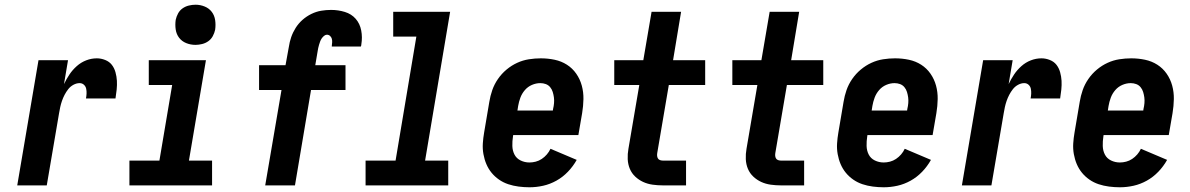

<svg xmlns="http://www.w3.org/2000/svg" viewBox="-20 -785 5040 813"><path d="M53 0 143 -530H268L251 -429Q261 -450 274 -469.5Q287 -489 305 -505Q323 -521 345 -529.5Q367 -538 390 -538Q408 -538 425.5 -531Q443 -524 453.5 -510.5Q464 -497 469 -479Q474 -461 475 -443Q476 -425 474 -405.5Q472 -386 469 -368H344Q346 -378 346.5 -388.5Q347 -399 345 -409Q343 -419 335.5 -426Q328 -433 317 -433Q304 -433 291 -426Q278 -419 269 -407.5Q260 -396 253.5 -383.5Q247 -371 242.5 -358Q238 -345 235 -331.5Q232 -318 230 -305L178 0Z M528 0V-105H655L709 -425H610V-530H852L780 -105H878V0ZM808 -595Q787 -595 768.5 -602.5Q750 -610 738.5 -625Q727 -640 724 -660Q721 -680 724 -701Q727 -715 734 -728Q741 -741 753 -749.5Q765 -758 779.5 -761.5Q794 -765 808 -765Q828 -765 846.5 -757.5Q865 -750 876.5 -735Q888 -720 891 -700Q894 -680 891 -659Q888 -645 881 -632Q874 -619 862 -610.5Q850 -602 835.5 -598.5Q821 -595 808 -595Z M1103 0 1172 -404H1077V-509H1189L1203 -586Q1206 -607 1213 -627.5Q1220 -648 1232 -667Q1244 -686 1261 -701Q1278 -716 1298.5 -726Q1319 -736 1340 -739.5Q1361 -743 1382 -743Q1412 -743 1440 -734.5Q1468 -726 1486 -705.5Q1504 -685 1509.5 -656Q1515 -627 1510 -597Q1510 -595 1509.5 -592.5Q1509 -590 1508 -588H1385Q1385 -589 1385 -589.5Q1385 -590 1385 -591Q1386 -598 1386.5 -606Q1387 -614 1385 -621Q1383 -628 1377.5 -633Q1372 -638 1364 -638Q1358 -638 1352 -633Q1346 -628 1342 -622Q1338 -616 1335.5 -609Q1333 -602 1331 -595.5Q1329 -589 1327.5 -582Q1326 -575 1325 -568L1315 -509H1443V-404H1297L1229 0Z M1528 0V-105H1655L1743 -630H1645V-735H1886L1780 -105H1878V0Z M2222 8Q2199 8 2176 5Q2153 2 2132 -5Q2111 -12 2093 -24.5Q2075 -37 2061.5 -53.5Q2048 -70 2039.5 -90Q2031 -110 2027 -132.5Q2023 -155 2024.5 -178Q2026 -201 2030 -224L2052 -354Q2056 -379 2064.5 -403.5Q2073 -428 2088.5 -450.5Q2104 -473 2125 -490.5Q2146 -508 2170 -519Q2194 -530 2219.5 -534Q2245 -538 2270 -538Q2300 -538 2328.5 -532Q2357 -526 2380.5 -511Q2404 -496 2420 -473Q2436 -450 2443.5 -422.5Q2451 -395 2450.5 -365.5Q2450 -336 2445 -306L2429 -213H2153L2152 -206Q2149 -187 2149.5 -167Q2150 -147 2158.5 -130.5Q2167 -114 2184.5 -105.5Q2202 -97 2222 -97Q2235 -97 2248.5 -100.5Q2262 -104 2274 -112Q2286 -120 2295.5 -131Q2305 -142 2311 -155L2422 -108Q2407 -81 2385 -58Q2363 -35 2336 -20Q2309 -5 2280 1.5Q2251 8 2222 8ZM2321 -317 2322 -324Q2325 -336 2326 -348.5Q2327 -361 2325.5 -372.5Q2324 -384 2320.5 -395.5Q2317 -407 2309.5 -416Q2302 -425 2291 -429Q2280 -433 2268 -433Q2250 -433 2232.5 -425.5Q2215 -418 2202.5 -403.5Q2190 -389 2183.5 -371.5Q2177 -354 2174 -336L2171 -317Z M2787 0Q2765 0 2743.5 -3Q2722 -6 2703.5 -14.5Q2685 -23 2670 -37Q2655 -51 2647 -70Q2639 -89 2638 -111Q2637 -133 2641 -155L2687 -425H2581V-530H2704L2739 -735H2864L2830 -530H2966V-425H2812L2763 -137Q2762 -131 2762.5 -125Q2763 -119 2766 -114Q2769 -109 2775 -107Q2781 -105 2787 -105H2885V0Z M3287 0Q3265 0 3243.5 -3Q3222 -6 3203.5 -14.5Q3185 -23 3170 -37Q3155 -51 3147 -70Q3139 -89 3138 -111Q3137 -133 3141 -155L3187 -425H3081V-530H3204L3239 -735H3364L3330 -530H3466V-425H3312L3263 -137Q3262 -131 3262.5 -125Q3263 -119 3266 -114Q3269 -109 3275 -107Q3281 -105 3287 -105H3385V0Z M3722 8Q3699 8 3676 5Q3653 2 3632 -5Q3611 -12 3593 -24.5Q3575 -37 3561.5 -53.5Q3548 -70 3539.5 -90Q3531 -110 3527 -132.5Q3523 -155 3524.5 -178Q3526 -201 3530 -224L3552 -354Q3556 -379 3564.5 -403.5Q3573 -428 3588.5 -450.5Q3604 -473 3625 -490.5Q3646 -508 3670 -519Q3694 -530 3719.5 -534Q3745 -538 3770 -538Q3800 -538 3828.5 -532Q3857 -526 3880.5 -511Q3904 -496 3920 -473Q3936 -450 3943.5 -422.5Q3951 -395 3950.5 -365.5Q3950 -336 3945 -306L3929 -213H3653L3652 -206Q3649 -187 3649.5 -167Q3650 -147 3658.5 -130.5Q3667 -114 3684.5 -105.5Q3702 -97 3722 -97Q3735 -97 3748.5 -100.5Q3762 -104 3774 -112Q3786 -120 3795.5 -131Q3805 -142 3811 -155L3922 -108Q3907 -81 3885 -58Q3863 -35 3836 -20Q3809 -5 3780 1.5Q3751 8 3722 8ZM3821 -317 3822 -324Q3825 -336 3826 -348.5Q3827 -361 3825.5 -372.5Q3824 -384 3820.5 -395.5Q3817 -407 3809.5 -416Q3802 -425 3791 -429Q3780 -433 3768 -433Q3750 -433 3732.5 -425.5Q3715 -418 3702.5 -403.5Q3690 -389 3683.5 -371.5Q3677 -354 3674 -336L3671 -317Z M4053 0 4143 -530H4268L4251 -429Q4261 -450 4274 -469.5Q4287 -489 4305 -505Q4323 -521 4345 -529.5Q4367 -538 4390 -538Q4408 -538 4425.5 -531Q4443 -524 4453.5 -510.5Q4464 -497 4469 -479Q4474 -461 4475 -443Q4476 -425 4474 -405.5Q4472 -386 4469 -368H4344Q4346 -378 4346.5 -388.5Q4347 -399 4345 -409Q4343 -419 4335.5 -426Q4328 -433 4317 -433Q4304 -433 4291 -426Q4278 -419 4269 -407.5Q4260 -396 4253.5 -383.5Q4247 -371 4242.5 -358Q4238 -345 4235 -331.5Q4232 -318 4230 -305L4178 0Z M4722 8Q4699 8 4676 5Q4653 2 4632 -5Q4611 -12 4593 -24.5Q4575 -37 4561.5 -53.5Q4548 -70 4539.5 -90Q4531 -110 4527 -132.5Q4523 -155 4524.5 -178Q4526 -201 4530 -224L4552 -354Q4556 -379 4564.5 -403.5Q4573 -428 4588.5 -450.5Q4604 -473 4625 -490.5Q4646 -508 4670 -519Q4694 -530 4719.5 -534Q4745 -538 4770 -538Q4800 -538 4828.5 -532Q4857 -526 4880.5 -511Q4904 -496 4920 -473Q4936 -450 4943.5 -422.5Q4951 -395 4950.5 -365.5Q4950 -336 4945 -306L4929 -213H4653L4652 -206Q4649 -187 4649.5 -167Q4650 -147 4658.5 -130.5Q4667 -114 4684.5 -105.5Q4702 -97 4722 -97Q4735 -97 4748.5 -100.5Q4762 -104 4774 -112Q4786 -120 4795.5 -131Q4805 -142 4811 -155L4922 -108Q4907 -81 4885 -58Q4863 -35 4836 -20Q4809 -5 4780 1.5Q4751 8 4722 8ZM4821 -317 4822 -324Q4825 -336 4826 -348.5Q4827 -361 4825.5 -372.5Q4824 -384 4820.5 -395.5Q4817 -407 4809.5 -416Q4802 -425 4791 -429Q4780 -433 4768 -433Q4750 -433 4732.5 -425.5Q4715 -418 4702.5 -403.5Q4690 -389 4683.5 -371.5Q4677 -354 4674 -336L4671 -317Z"/></svg>

Font: iosevka_custom_sans_ss08 XBd
Style: Italic
Weight: 800
Italic angle: -10°
Designer: Belleve Invis
Foundry: Belleve Invis
Version: Version 10.3.0; ttfautohint (v1.8.3)